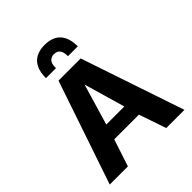

<svg xmlns="http://www.w3.org/2000/svg" viewBox="-251 -1091 1244 1244"><g transform="rotate(-45 370.5 -469.0)"><path d="M28.1 0 269.6 -710.9H472.7L712.5 0H545.9L482 -186.6H255.9L194.5 0ZM287.2 -290.8H452.7L370.9 -573.4ZM223.4 -779.6Q223.4 -835.2 241.1 -870.2Q258.8 -905.3 291.6 -921.9Q324.4 -938.5 369.5 -938.5Q414.6 -938.5 447.1 -921.9Q479.6 -905.3 497.3 -870.2Q515 -835.2 515 -779.6H424.9Q424.9 -808 417.7 -824.1Q410.5 -840.2 398 -846.8Q385.4 -853.4 369.5 -853.4Q346 -853.4 330.4 -837.8Q314.8 -822.3 314.8 -779.6Z"/></g></svg>

Font: Comme
Style: Regular
Weight: 400
Designer: Vernon Adams
Foundry: Vernon Adams
Version: Version 1.000;gftools[0.9.27]